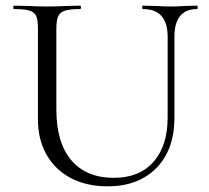

<svg xmlns="http://www.w3.org/2000/svg" viewBox="-20 -645 738 678"><path d="M485 -613Q482 -613 482 -619Q482 -625 485 -625L528 -624Q564 -622 585 -622Q602 -622 634 -624L676 -625Q678 -625 678 -619Q678 -613 676 -613Q596 -613 596 -515V-231Q596 -116 532 -51.5Q468 13 360 13Q286 13 230.5 -16Q175 -45 144.5 -98.5Q114 -152 114 -224V-544Q114 -574 108 -588Q102 -602 84.5 -607.5Q67 -613 29 -613Q27 -613 27 -619Q27 -625 29 -625L78 -624Q120 -622 146 -622Q173 -622 217 -624L263 -625Q266 -625 266 -619Q266 -613 263 -613Q226 -613 208.5 -607Q191 -601 185 -586.5Q179 -572 179 -542V-259Q179 -141 232 -79Q285 -17 382 -17Q472 -17 522 -73.5Q572 -130 572 -230V-515Q572 -613 485 -613Z"/></svg>

Font: Cormorant Unicase
Style: Regular
Weight: 400
Designer: Christian Thalmann (Catharsis Fonts)
Foundry: Catharsis Fonts
Version: Version 4.000